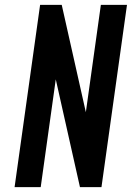

<svg xmlns="http://www.w3.org/2000/svg" viewBox="-20 -770 554 790"><path d="M40 0 145 -750H234L352.5 -222.5L321 -221L395 -750H502.5L397.5 0H309L190.5 -528L221.5 -529.5L147.5 0Z"/></svg>

Font: Mohave SemiBold
Style: Italic
Weight: 600
Italic angle: -8°
Designer: Gumpita Rahayu
Foundry: Tokotype
Version: Version 2.003